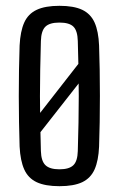

<svg xmlns="http://www.w3.org/2000/svg" viewBox="-20 -627 404 654"><path d="M66.4 -178 285.7 -459.1 308.5 -420 94.2 -146.7ZM182.5 7.2Q134 7.2 105 -6.4Q75.9 -20.1 62.6 -49.8Q49.2 -79.6 46.8 -127.8Q45.5 -166.7 44.8 -210.3Q44 -254 44 -299.3Q44 -344.6 44.7 -388.5Q45.4 -432.4 46.8 -472Q49.2 -520.4 62.5 -550.1Q75.8 -579.8 104.9 -593.5Q133.9 -607.2 182.5 -607.2Q231.5 -607.2 260.3 -593.5Q289 -579.7 302.3 -550Q315.5 -520.3 317.5 -472Q318.9 -433.1 319.6 -389.4Q320.3 -345.7 320.3 -300.6Q320.3 -255.5 319.6 -211.5Q318.9 -167.5 317.5 -127.8Q315.5 -80.2 302.3 -50.2Q289 -20.3 260.3 -6.5Q231.5 7.2 182.5 7.2ZM182.5 -50.3Q215.5 -50.3 229.8 -64.2Q244.1 -78 245 -112.5Q246.4 -164.4 247.4 -210.2Q248.3 -256 248.3 -300.1Q248.3 -344.2 247.4 -390Q246.4 -435.8 245 -487.3Q244.1 -522.1 230.2 -536.1Q216.3 -550.1 182.5 -550.1Q148.8 -550.1 134.6 -536.1Q120.3 -522.1 119.3 -487.3Q117.9 -435.8 117 -389.9Q116.1 -344.1 116.1 -299.9Q116.1 -255.6 117 -209.8Q117.9 -163.9 119.3 -112.5Q120.3 -78 135 -64.2Q149.6 -50.3 182.5 -50.3Z"/></svg>

Font: Big Shoulders Display SC Thin
Style: Regular
Weight: 100
Designer: Patric King
Foundry: XO Type Co
Version: Version 2.002